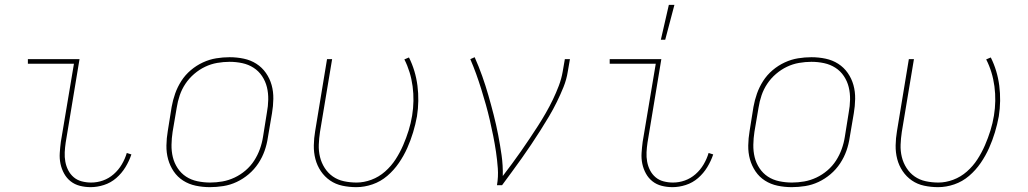

<svg xmlns="http://www.w3.org/2000/svg" viewBox="-20 -764 4240 792"><path d="M354 8Q331 8 309.5 2.5Q288 -3 271.5 -16Q255 -29 244.5 -48Q234 -67 229.5 -88.5Q225 -110 226.5 -133Q228 -156 231 -179L285 -501H95V-520H308L251 -176Q248 -156 247 -136Q246 -116 249.5 -97Q253 -78 261.5 -61.5Q270 -45 284 -33Q298 -21 317 -16Q336 -11 356 -11Q381 -11 405 -19.5Q429 -28 449 -45.5Q469 -63 482.5 -86Q496 -109 503 -133L522 -127Q513 -100 497.5 -74.5Q482 -49 459.5 -29.5Q437 -10 409 -1Q381 8 354 8Z M846 8Q816 8 787.5 2Q759 -4 735.5 -19Q712 -34 696.5 -57Q681 -80 673.5 -107Q666 -134 666.5 -164Q667 -194 672 -223L688 -323Q693 -351 702.5 -378Q712 -405 728 -430Q744 -455 767 -474.5Q790 -494 817 -506.5Q844 -519 872 -523.5Q900 -528 927 -528Q957 -528 985.5 -522Q1014 -516 1037.5 -501Q1061 -486 1077 -463Q1093 -440 1100.5 -413Q1108 -386 1107.5 -356Q1107 -326 1102 -297L1085 -197Q1081 -169 1071.5 -142Q1062 -115 1045.5 -90Q1029 -65 1006 -45.5Q983 -26 956.5 -13.5Q930 -1 901.5 3.5Q873 8 846 8ZM847 -11Q872 -11 897.5 -15.5Q923 -20 947.5 -31.5Q972 -43 993 -61Q1014 -79 1028.5 -101.5Q1043 -124 1052 -149Q1061 -174 1065 -200L1081 -300Q1086 -326 1086.5 -353Q1087 -380 1081 -404.5Q1075 -429 1061 -450Q1047 -471 1026 -484.5Q1005 -498 979.5 -503.5Q954 -509 927 -509Q902 -509 876 -504.5Q850 -500 826 -488.5Q802 -477 781 -459Q760 -441 745 -418.5Q730 -396 721.5 -371Q713 -346 709 -320L692 -220Q688 -194 687.5 -167Q687 -140 693 -115.5Q699 -91 713 -70Q727 -49 747.5 -35.5Q768 -22 794 -16.5Q820 -11 847 -11Z M1450 8Q1420 8 1392 2Q1364 -4 1341.5 -19.5Q1319 -35 1303.5 -58Q1288 -81 1281 -108Q1274 -135 1274.5 -164.5Q1275 -194 1280 -223L1329 -520H1350L1300 -220Q1296 -194 1295 -167.5Q1294 -141 1300 -116.5Q1306 -92 1319.5 -71Q1333 -50 1353 -36Q1373 -22 1398.5 -16.5Q1424 -11 1451 -11Q1481 -11 1512 -22.5Q1543 -34 1568.5 -56.5Q1594 -79 1612 -107Q1630 -135 1643 -165Q1656 -195 1665.5 -225.5Q1675 -256 1680 -287Q1690 -348 1682 -408Q1674 -468 1648 -519L1667 -527Q1694 -473 1702 -410.5Q1710 -348 1700 -284Q1694 -251 1684 -218Q1674 -185 1660 -153.5Q1646 -122 1625.5 -92Q1605 -62 1577.5 -38.5Q1550 -15 1516.5 -3.5Q1483 8 1450 8Z M2030 0Q2036 -35 2033.5 -69.5Q2031 -104 2026 -137.5Q2021 -171 2014.5 -203.5Q2008 -236 2000.5 -268.5Q1993 -301 1984 -333Q1975 -365 1965 -397Q1955 -429 1944 -459.5Q1933 -490 1920 -520L1938 -528Q1955 -490 1969 -450.5Q1983 -411 1994.5 -371Q2006 -331 2016.5 -290Q2027 -249 2035 -207.5Q2043 -166 2049 -124Q2055 -82 2054 -38Q2073 -63 2092 -88.5Q2111 -114 2129 -140Q2147 -166 2164.5 -192Q2182 -218 2199 -244.5Q2216 -271 2231.5 -298Q2247 -325 2260.5 -353Q2274 -381 2285 -410Q2296 -439 2301 -468L2310 -520H2331L2322 -468Q2317 -436 2304.5 -405Q2292 -374 2277 -343.5Q2262 -313 2244.5 -283.5Q2227 -254 2208.5 -225Q2190 -196 2171 -167.5Q2152 -139 2132 -111Q2112 -83 2091.5 -55Q2071 -27 2051 0Z M2754 8Q2731 8 2709.5 2.5Q2688 -3 2671.5 -16Q2655 -29 2644.5 -48Q2634 -67 2629.5 -88.5Q2625 -110 2626.5 -133Q2628 -156 2631 -179L2685 -501H2495V-520H2708L2651 -176Q2648 -156 2647 -136Q2646 -116 2649.5 -97Q2653 -78 2661.5 -61.5Q2670 -45 2684 -33Q2698 -21 2717 -16Q2736 -11 2756 -11Q2781 -11 2805 -19.5Q2829 -28 2849 -45.5Q2869 -63 2882.5 -86Q2896 -109 2903 -133L2922 -127Q2913 -100 2897.5 -74.5Q2882 -49 2859.5 -29.5Q2837 -10 2809 -1Q2781 8 2754 8ZM2706 -600 2739 -744H2762L2724 -600Z M3246 8Q3216 8 3187.5 2Q3159 -4 3135.5 -19Q3112 -34 3096.5 -57Q3081 -80 3073.5 -107Q3066 -134 3066.5 -164Q3067 -194 3072 -223L3088 -323Q3093 -351 3102.5 -378Q3112 -405 3128 -430Q3144 -455 3167 -474.5Q3190 -494 3217 -506.5Q3244 -519 3272 -523.5Q3300 -528 3327 -528Q3357 -528 3385.5 -522Q3414 -516 3437.5 -501Q3461 -486 3477 -463Q3493 -440 3500.5 -413Q3508 -386 3507.5 -356Q3507 -326 3502 -297L3485 -197Q3481 -169 3471.5 -142Q3462 -115 3445.5 -90Q3429 -65 3406 -45.5Q3383 -26 3356.5 -13.5Q3330 -1 3301.5 3.5Q3273 8 3246 8ZM3247 -11Q3272 -11 3297.5 -15.5Q3323 -20 3347.5 -31.5Q3372 -43 3393 -61Q3414 -79 3428.5 -101.5Q3443 -124 3452 -149Q3461 -174 3465 -200L3481 -300Q3486 -326 3486.5 -353Q3487 -380 3481 -404.5Q3475 -429 3461 -450Q3447 -471 3426 -484.5Q3405 -498 3379.5 -503.5Q3354 -509 3327 -509Q3302 -509 3276 -504.5Q3250 -500 3226 -488.5Q3202 -477 3181 -459Q3160 -441 3145 -418.5Q3130 -396 3121.5 -371Q3113 -346 3109 -320L3092 -220Q3088 -194 3087.5 -167Q3087 -140 3093 -115.5Q3099 -91 3113 -70Q3127 -49 3147.5 -35.5Q3168 -22 3194 -16.5Q3220 -11 3247 -11Z M3850 8Q3820 8 3792 2Q3764 -4 3741.5 -19.5Q3719 -35 3703.5 -58Q3688 -81 3681 -108Q3674 -135 3674.5 -164.5Q3675 -194 3680 -223L3729 -520H3750L3700 -220Q3696 -194 3695 -167.5Q3694 -141 3700 -116.5Q3706 -92 3719.5 -71Q3733 -50 3753 -36Q3773 -22 3798.5 -16.5Q3824 -11 3851 -11Q3881 -11 3912 -22.5Q3943 -34 3968.5 -56.5Q3994 -79 4012 -107Q4030 -135 4043 -165Q4056 -195 4065.5 -225.5Q4075 -256 4080 -287Q4090 -348 4082 -408Q4074 -468 4048 -519L4067 -527Q4094 -473 4102 -410.5Q4110 -348 4100 -284Q4094 -251 4084 -218Q4074 -185 4060 -153.5Q4046 -122 4025.5 -92Q4005 -62 3977.5 -38.5Q3950 -15 3916.5 -3.5Q3883 8 3850 8Z"/></svg>

Font: Iosevka Thin Extended
Style: Italic
Weight: 100
Width: 7
Italic angle: -9°
Monospace: yes
Designer: Belleve Invis
Foundry: Belleve Invis
Version: Version 32.5.0; ttfautohint (v1.8.4)